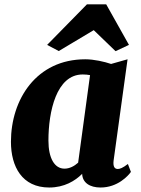

<svg xmlns="http://www.w3.org/2000/svg" viewBox="-20 -835 633 865"><path d="M29.3 -196.3C29.3 -84 79.6 9.8 201.7 9.8C269.5 9.8 318.4 -20 350.1 -51.8C351.6 -11.7 384.8 9.8 433.1 9.8C509.8 9.8 557.6 -43 569.8 -60.5L556.2 -96.2C532.7 -78.1 520 -73.7 510.7 -73.7C496.1 -73.7 488.8 -84.5 491.7 -110.8L554.7 -567.9L480.5 -546.9C450.7 -557.1 403.3 -567.9 364.3 -567.9C143.1 -567.9 29.3 -386.2 29.3 -196.3ZM270.5 -75.2C226.1 -75.2 198.2 -121.6 198.2 -201.7C198.2 -332 233.9 -499.5 352.5 -499.5C364.3 -499.5 375 -498.5 385.7 -496.6L332 -102.1C314.5 -86.4 293.5 -75.2 270.5 -75.2ZM244.6 -605 402.3 -699.2 500.5 -604.5 561 -632.8 458.5 -815.4H371.6L192.4 -632.8Z"/></svg>

Font: Merriweather
Style: Heavy Italic
Weight: 900
Italic angle: -7.5°
Designer: Eben Sorkin
Foundry: Eben Sorkin
Version: Version 1.001